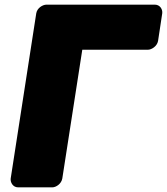

<svg xmlns="http://www.w3.org/2000/svg" viewBox="-20 -768 718 826"><path d="M616 -554C632 -554 656 -569 660 -592L678 -711C680 -727 669 -748 646 -748H180C164 -748 140 -734 136 -711L26 0C24 16 35 38 58 38H205C221 38 244 23 248 0L334 -554Z"/></svg>

Font: Asimov Print
Style: EIt
Weight: 500
Designer: Google
Version: Version 2.000980; 2014